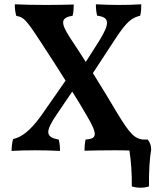

<svg xmlns="http://www.w3.org/2000/svg" viewBox="-20 -699 765 893"><path d="M683 -3C683 -21 678 -37 667 -50H643C606 -56 586 -72 521 -180C489 -235 451 -296 412 -359L513 -513C570 -601 593 -616 632 -626C637 -644 637 -662 637 -679C612 -677 564 -676 534 -676C504 -676 459 -677 426 -679C426 -664 427 -643 432 -626C488 -619 494 -594 442 -510L379 -411C355 -448 331 -486 306 -523C257 -598 266 -617 318 -626C322 -644 323 -662 323 -678C292 -677 239 -676 195 -676C150 -676 84 -677 49 -679C49 -661 50 -644 56 -625C89 -619 98 -613 166 -509C206 -448 247 -385 285 -324L170 -159C119 -89 81 -62 41 -52C36 -37 34 -13 34 3C61 1 107 0 144 0C181 0 225 1 259 3C259 -14 258 -33 253 -50C191 -61 189 -86 244 -167L316 -273C340 -235 362 -199 382 -164C440 -67 428 -54 378 -50C374 -32 373 -14 373 2C403 1 463 0 510 0C532 0 558 0 582 1C590 53 594 113 593 168C618 176 650 176 673 168C672 98 676 39 683 -3Z"/></svg>

Font: Vollkorn Semibold
Style: Regular
Weight: 600
Designer: Friedrich Althausen
Foundry: Friedrich Althausen
Version: Version 4.015;PS 004.015;hotconv 1.0.88;makeotf.lib2.5.64775